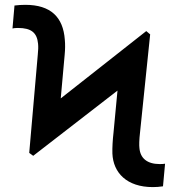

<svg xmlns="http://www.w3.org/2000/svg" viewBox="-20 -757 727 787"><path d="M116.1 -118.3 461.6 -385.7 445.3 -213.4C441.8 -182.5 440 -152.7 440.7 -127.8C443.9 -49 499.6 9.9 606.5 9.9C618.6 9.9 634.9 8.9 648.1 6.7L656.6 -85.9C650.9 -84.9 642 -84.5 634.9 -84.5C582.7 -84.5 555 -108.7 551.5 -150.2C550.1 -160.5 550.4 -183.6 554 -214.1L595.5 -616.1L579.5 -629.6L229 -353.7L245 -531.6C247.2 -554.3 247.5 -575.3 245.7 -594.1C239 -686.8 187.9 -737.2 83.8 -737.2C71 -737.2 52.9 -736.2 39.4 -734.4L31.2 -640.3C37.3 -641.7 43 -642.4 53.6 -642.4C109 -642.4 131.7 -622.2 136 -578.1C137.4 -565.3 136.7 -550.1 134.9 -533L99.8 -130.3Z"/></svg>

Font: Magic Ui Pro Semi Bold
Style: Regular
Weight: 600
Designer: Stefan Endress, Andreas Faust
Version: Version 1.000;FEAKit 1.0